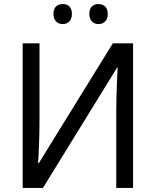

<svg xmlns="http://www.w3.org/2000/svg" viewBox="-20 -928 767 948"><path d="M175 -714V-322Q175 -274 172.5 -210.5Q170 -147 168 -123H172L537 -714H637V0H554V-388Q554 -446 559 -558L561 -594H558L192 0H92V-714ZM290 -908Q310 -908 322.5 -896Q335 -884 335 -859Q335 -835 322 -822Q309 -809 290 -809Q270 -809 257 -822Q244 -835 244 -859Q244 -884 256.5 -896Q269 -908 290 -908ZM466 -908Q486 -908 499 -896Q512 -884 512 -859Q512 -835 499 -822Q486 -809 466 -809Q447 -809 434 -822Q421 -835 421 -859Q421 -884 433.5 -896Q446 -908 466 -908Z"/></svg>

Font: Noto Sans Display
Style: Regular
Weight: 400
Designer: Monotype Design team
Foundry: Monotype Imaging Inc.
Version: Version 1.000